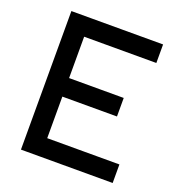

<svg xmlns="http://www.w3.org/2000/svg" viewBox="-126 -798 839 903"><g transform="rotate(20 293.0 -346.5)"><path d="M78.1 0V-693.4H175.8V0ZM78.1 0V-92.8H537.1V0ZM78.1 -300.8V-393.6H449.2V-300.8ZM78.1 -600.6V-693.4H537.1V-600.6Z"/></g></svg>

Font: Cascadia Mono
Style: Regular
Weight: 400
Monospace: yes
Designer: Aaron Bell
Foundry: Saja Typeworks
Version: Version 2102.003